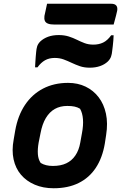

<svg xmlns="http://www.w3.org/2000/svg" viewBox="-20 -992 646 1024"><path d="M343 -550Q395 -550 436.5 -530Q478 -510 506 -473.5Q534 -437 545 -386Q556 -335 546 -272L539 -226Q526 -150 491 -97Q456 -44 399.5 -16Q343 12 266 12Q210 12 165.5 -7Q121 -26 92 -60Q63 -94 52.5 -142Q42 -190 53 -248L61 -295Q75 -375 113 -432Q151 -489 209.5 -519.5Q268 -550 343 -550ZM339 -427Q301 -427 272.5 -411Q244 -395 224.5 -362.5Q205 -330 196 -281L186 -231Q180 -197 182 -169.5Q184 -142 197 -123Q210 -115 226 -111Q242 -107 262 -107Q304 -107 333.5 -121Q363 -135 382 -163Q401 -191 408 -231L417 -281Q425 -323 422.5 -356Q420 -389 407 -412Q394 -420 378 -423.5Q362 -427 339 -427ZM478 -754Q507 -754 530 -765Q553 -776 573 -804H586Q586 -792 584.5 -776.5Q583 -761 581.5 -746Q580 -731 578 -718Q577 -705 572.5 -691Q568 -677 555 -664Q538 -648 513.5 -639.5Q489 -631 459 -631Q429 -631 406 -639Q383 -647 362 -657Q341 -667 319.5 -675Q298 -683 272 -683Q242 -683 220 -670.5Q198 -658 180 -633H167Q168 -645 168.5 -659.5Q169 -674 170.5 -689Q172 -704 173 -716Q174 -730 178 -744Q182 -758 195 -771Q212 -787 236.5 -796Q261 -805 293 -805Q323 -805 346.5 -797.5Q370 -790 390 -780Q410 -770 431 -762Q452 -754 478 -754ZM231 -972H573Q592 -972 600 -962.5Q608 -953 605 -935Q602 -922 599 -909.5Q596 -897 592.5 -885Q589 -873 586 -861H272Q249 -861 236 -866Q223 -871 219 -881.5Q215 -892 217 -907Q220 -919 222 -930Q224 -941 226.5 -951Q229 -961 231 -972Z"/></svg>

Font: Rec Mono Semicasual
Style: Bold Italic
Weight: 700
Italic angle: -10°
Version: Version 1.085; ttfautohint (v1.8.4.7-5d5b)